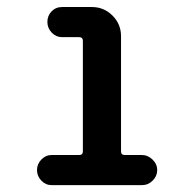

<svg xmlns="http://www.w3.org/2000/svg" viewBox="-20 -540 540 560"><path d="M130.9 0Q113.3 0 100.6 -13.2Q87.9 -26.4 87.9 -43.9Q87.9 -61.5 100.6 -74.7Q113.3 -87.9 130.9 -87.9H210.9Q221.7 -87.9 221.7 -98.6V-420.9Q221.7 -431.6 210.9 -431.6H161.1Q143.6 -431.6 130.9 -444.8Q118.2 -458 118.2 -476.1Q118.2 -494.1 130.4 -506.8Q142.6 -519.5 161.1 -519.5H248Q283.2 -519.5 308.1 -494.6Q333 -469.7 333 -434.6V-98.6Q333 -87.9 343.8 -87.9H393.6Q411.1 -87.9 424.8 -74.7Q438.5 -61.5 438.5 -43.9Q438.5 -26.4 425.3 -13.2Q412.1 0 393.6 0Z"/></svg>

Font: Rounded-X Mgen+ 2m medium
Style: Regular
Weight: 500
Designer: [Source Han Sans]
Ryoko NISHIZUKA  (kana & ideographs); Paul D. Hunt (Latin, Greek & Cyrillic); Wenlong ZHANG  (bopomofo
Version: Version 1.059.20150602